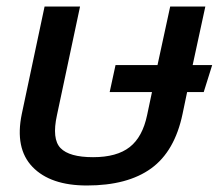

<svg xmlns="http://www.w3.org/2000/svg" viewBox="-20 -560 675 590"><path d="M247 10Q135 10 80 -47Q25 -104 47 -210L117 -540H226L155 -206Q139 -133 166 -105Q193 -77 266 -77Q339 -77 378.5 -108Q418 -139 432 -206L447 -277H317L335 -360H464L503 -540H611L572 -360H632L606 -277H555L541 -210Q517 -95 444.5 -42.5Q372 10 247 10Z"/></svg>

Font: Kanit
Style: Italic
Weight: 400
Italic angle: -12°
Designer: Katatrad Team
Foundry: CadsonDemak
Version: Version 2.000; ttfautohint (v1.8.3)